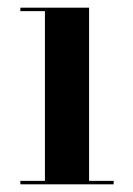

<svg xmlns="http://www.w3.org/2000/svg" viewBox="-20 -480 346 500"><path d="M33 -9V0H276V-9H212V-460H33V-451H97V-9Z"/></svg>

Font: Bodoni* 24pt Medium
Style: Regular
Weight: 500
Version: Version 2.3